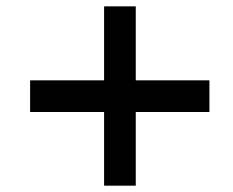

<svg xmlns="http://www.w3.org/2000/svg" viewBox="-20 -588 737 607"><path d="M409.2 -233.9V-1H309.1V-233.9H75.2V-334H309.1V-567.9H409.2V-334H642.1V-233.9Z"/></svg>

Font: Clear Sans
Style: Bold Italic
Weight: 700
Italic angle: -12°
Foundry: Intel Corporation
Version: Version 1.00